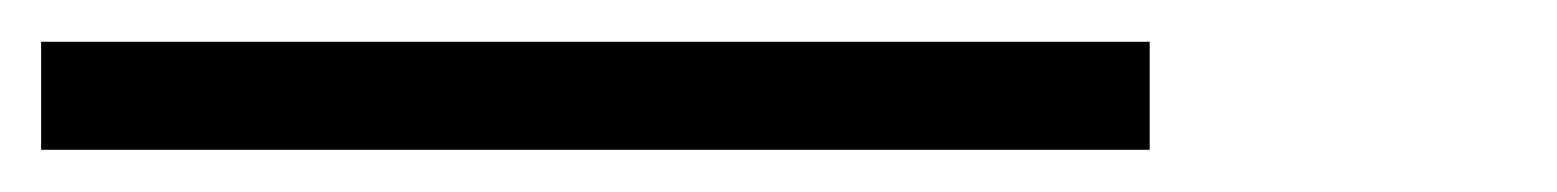

<svg xmlns="http://www.w3.org/2000/svg" viewBox="-82 53 738 91"><path d="M-62.5 124V72.8H462.9V124Z"/></svg>

Font: Elstob 10pt Medium
Style: Italic
Weight: 500
Italic angle: -20°
Designer: Peter S. Baker
Version: Version 1.015